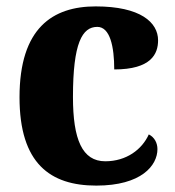

<svg xmlns="http://www.w3.org/2000/svg" viewBox="-20 -570 547 600"><path d="M281 10C422 10 472 -53 472 -104C472 -123 463 -141 445 -150C424 -103 375 -66 309 -66C237 -66 208 -134 208 -267C208 -436 237 -486 284 -486C324 -486 337 -424 337 -353C453 -353 474 -402 474 -444C474 -500 419 -550 279 -550C145 -550 41 -483 41 -266C41 -59 137 10 281 10Z"/></svg>

Font: Noto Serif Sinhala SemiCondensed ExtraBold
Style: Regular
Weight: 800
Width: 4
Designer: Jelle Bosma - Monotype Design Team
Foundry: Monotype Imaging Inc.
Version: Version 2.007